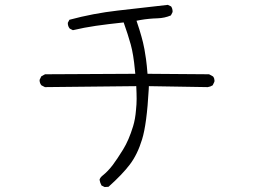

<svg xmlns="http://www.w3.org/2000/svg" viewBox="-20 -713 1040 774"><path d="M844.2 -383.3Q844.7 -384.8 844.7 -387.9Q844.7 -391.1 843.5 -395.8Q842.3 -400.4 838.9 -404.8L822.8 -413.6L574.7 -415.5Q571.8 -451.7 568.6 -474.9Q565.4 -498 562.3 -514.4Q559.1 -530.8 556.4 -542.2Q553.7 -553.7 550.3 -565.4Q543.9 -589.4 530.3 -629.4L545.4 -632.3Q579.6 -638.2 614.7 -639.2Q644 -640.1 668.9 -650.9L675.3 -663.6Q675.8 -665 675.8 -666Q675.8 -678.2 669.9 -687L656.7 -693.4L454.6 -670.4Q356 -659.2 259.8 -633.3L253.4 -621.1Q253.4 -620.6 253.4 -619.6Q253.4 -606.9 261.2 -597.7L273.9 -591.3Q319.3 -602.1 366.5 -608.9Q413.6 -615.7 478.5 -622.6Q496.1 -573.2 507.1 -533.4Q518.1 -493.7 523.9 -430.2L525.4 -415.5L161.6 -413.6L146.5 -405.3L140.1 -392.1Q139.6 -391.1 139.6 -390.1Q139.6 -377.9 147 -369.1L161.1 -361.8L529.3 -365.7Q530.8 -335.4 530.8 -314.2Q530.8 -293 528.3 -270Q525.4 -232.9 516.6 -204.1Q499.5 -147.9 476.3 -110.4Q453.1 -72.8 434.6 -47.9Q414.6 -22 396 -7.3Q383.3 2.4 381.3 11.7Q383.3 23.9 389.2 34.7L401.9 41L417.5 40Q473.6 -10.3 503.4 -49.8Q534.2 -90.3 552.7 -150.9Q571.8 -212.4 579.6 -353L580.1 -365.7L817.4 -361.8Q828.1 -363.3 837.4 -369.1Z"/></svg>

Font: NaikaiFont
Style: ExtraLight
Weight: 200
Version: Version 1.89